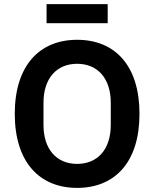

<svg xmlns="http://www.w3.org/2000/svg" viewBox="-20 -904 752 936"><path d="M207 -791H505V-884H207ZM356 12C540 12 660 -113 660 -349C660 -585 540 -710 356 -710C173 -710 52 -585 52 -349C52 -113 173 12 356 12ZM356 -105C256 -105 192 -176 192 -295V-403C192 -522 256 -593 356 -593C456 -593 520 -522 520 -403V-295C520 -176 456 -105 356 -105Z"/></svg>

Font: Braiins Sans SemiBold
Style: Regular
Weight: 600
Designer: Mike Abbink, Paul van der Laan, Pieter van Rosmalen, Jiri Chlebus, Lubos Buracinsky
Foundry: Bold Monday, Sudetype
Version: Version 1.000;hotconv 1.0.109;makeotfexe 2.5.65596